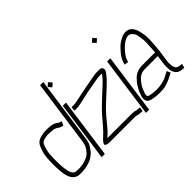

<svg xmlns="http://www.w3.org/2000/svg" viewBox="-99 -1113 1529 1529"><g transform="rotate(-45 665.5 -348.0)"><path d="M412 -724 336 -184C329 -132 323 -118 293 -82C288 -76 280 -69 268 -61C263 -58 251 -53 231 -46C197 -33 132 -30 114 -41C102 -47 92 -64 85 -92C76 -129 73 -209 78 -281C80 -305 86 -332 98 -363C102 -374 107 -382 114 -386C135 -398 162 -404 194 -402C200 -402 206 -401 212 -401C228 -401 242 -398 253 -394C271 -387 274 -379 291 -373L315 -365L331 -399L307 -407C304 -408 302 -410 300 -412C280 -429 252 -437 218 -437C212 -437 207 -437 201 -438C156 -438 121 -430 97 -415C77 -402 61 -370 48 -318C42 -294 39 -248 39 -182C40 -168 41 -152 42 -133C47 -50 74 -6 123 1C134 2 151 3 174 1C207 -1 238 -9 269 -23C277 -27 290 -36 309 -51C319 -59 334 -78 353 -109C358 -117 362 -133 368 -159L448 -724Z M424 -480 353 28H389L460 -480ZM444 -671 469 -643 498 -668 473 -697Z M461 -387H489C498 -387 515 -389 540 -394C569 -399 641 -418 672 -422C707 -427 765 -442 805 -442H825C824 -439 818 -431 807 -417C786 -391 747 -357 718 -330C690 -304 618 -237 592 -206C561 -170 514 -111 478 -80C474 -76 419 -31 447 -18C467 -9 474 -11 540 -11H757C776 -11 789 -9 796 -6C800 -4 806 -3 815 -3L843 -1L850 -37L822 -39C817 -39 815 -39 812 -40C803 -45 787 -47 762 -47H492L516 -68C528 -79 549 -102 578 -138C638 -212 651 -224 767 -330C799 -359 826 -387 846 -413C867 -438 870 -457 856 -471C851 -476 845 -478 838 -478H800C790 -478 774 -476 753 -472C665 -454 668 -458 559 -434C527 -427 505 -423 494 -423H466Z M923 -480 852 28H888L959 -480ZM943 -671 968 -643 997 -668 972 -697Z M1284 -323 1286 -356C1287 -361 1287 -367 1286 -372V-387C1286 -404 1284 -422 1280 -438C1273 -466 1276 -472 1259 -503C1243 -532 1218 -545 1186 -543C1167 -543 1142 -532 1110 -512C1100 -506 1088 -495 1073 -480C1038 -443 1018 -413 1012 -390L1003 -365L1037 -358L1046 -383C1050 -396 1061 -413 1078 -434C1108 -469 1165 -525 1208 -502C1211 -500 1217 -495 1225 -486C1244 -465 1241 -446 1248 -408C1250 -399 1250 -390 1250 -381V-366C1250 -363 1251 -358 1250 -353C1248 -340 1249 -336 1248 -323L1244 -261H1091C1053 -261 1013 -240 996 -220C981 -203 965 -188 955 -168C944 -152 936 -136 930 -118C926 -104 919 -93 917 -77C913 -46 925 -26 953 -18C981 -10 1025 -4 1080 -8C1110 -10 1147 -23 1192 -46L1218 -60L1204 -91L1178 -77C1133 -51 1078 -36 1002 -45C979 -48 963 -52 956 -58C950 -66 953 -82 957 -92C965 -112 971 -132 984 -153C988 -160 1000 -174 1019 -196C1032 -211 1061 -225 1086 -225H1239L1227 -142C1225 -131 1226 -111 1228 -82C1229 -72 1233 -59 1242 -44C1251 -27 1270 -16 1296 -12L1322 -10L1331 -45L1304 -48C1269 -53 1262 -78 1261 -131L1279 -258C1281 -269 1281 -303 1284 -323Z"/></g></svg>

Font: Reckless Catfish
Style: It
Weight: 400
Foundry: Cannot Into Space Fonts
Version: Version 0.2894